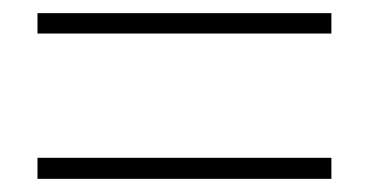

<svg xmlns="http://www.w3.org/2000/svg" viewBox="-20 -509 561 292"><path d="M37 -458V-489H484V-458ZM37 -237V-269H484V-237Z"/></svg>

Font: Noto Sans JP
Style: Regular
Weight: 100
Designer: Ryoko NISHIZUKA 西塚涼子 (kana, bopomofo & ideographs); Paul D. Hunt (Latin, Greek & Cyrillic); Sandoll Communications 산돌커뮤니
Foundry: Adobe
Version: Version 2.004;hotconv 1.0.118;makeotfexe 2.5.65603